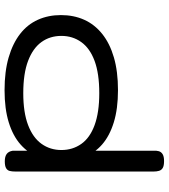

<svg xmlns="http://www.w3.org/2000/svg" viewBox="30 -544 722 821"><g transform="rotate(-90 390.5 -134.0)"><path d="M415 10Q335 10 277 -8Q219 -26 182.5 -58Q146 -90 128.5 -135Q111 -180 111 -234Q111 -286 128.5 -330Q146 -374 182.5 -406.5Q219 -439 277 -457Q335 -475 415 -475Q495 -475 555 -457.5Q615 -440 655.5 -408.5Q696 -377 716 -332.5Q736 -288 736 -234Q736 -179 716 -134.5Q696 -90 655.5 -57.5Q615 -25 555 -7.5Q495 10 415 10ZM112 207Q92 207 82.5 201.5Q73 196 70 185.5Q67 175 67 162V-428Q67 -443 69.5 -453Q72 -463 81.5 -468.5Q91 -474 111 -474Q131 -474 142 -466Q153 -458 156 -440V161Q157 174 154 184.5Q151 195 141 201Q131 207 112 207ZM402 -70Q486 -70 540 -90Q594 -110 620.5 -147Q647 -184 647 -232Q647 -281 620.5 -317.5Q594 -354 540 -374.5Q486 -395 402 -395Q320 -395 266 -374.5Q212 -354 185.5 -317Q159 -280 159 -232Q159 -184 185 -147Q211 -110 265.5 -90Q320 -70 402 -70Z"/></g></svg>

Font: Fredoka Expanded
Style: Regular
Weight: 400
Width: 7
Designer: Ben Nathan
Foundry: Milena B. Brandão, Ben Nathan
Version: Version 2.001